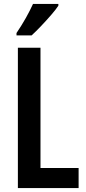

<svg xmlns="http://www.w3.org/2000/svg" viewBox="-20 -957 436 977"><path d="M71 0V-714H186V-102H380V0ZM277 -928Q264 -908 240 -880.5Q216 -853 189.5 -825Q163 -797 141 -777H64V-789Q91 -829 112 -866.5Q133 -904 148 -937H277Z"/></svg>

Font: Noto Sans Telugu ExtraCondensed SemiBold
Style: Regular
Weight: 600
Width: 2
Designer: Jelle Bosma - Monotype Design Team
Foundry: Monotype Imaging Inc.
Version: Version 2.005; ttfautohint (v1.8.4.7-5d5b)